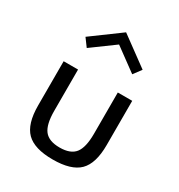

<svg xmlns="http://www.w3.org/2000/svg" viewBox="-198 -971 1042 1119"><g transform="rotate(30 323.0 -412.0)"><path d="M322.5 16Q446.5 16 500 -37.2Q553.5 -90.5 553.5 -214.5V-512H456.5V-234.5Q456.5 -142.5 426 -103.5Q395.5 -64.5 322.5 -64.5Q250 -64.5 219.5 -103.5Q189 -142.5 189 -234.5V-512H92V-214.5Q92 -90.5 145.5 -37.2Q199 16 322.5 16ZM170 -646 323 -758 476 -646 515.5 -699 323 -840 131 -699Z"/></g></svg>

Font: Spartan Medium
Style: Regular
Weight: 500
Designer: Matt Bailey, Mirko Velimirovic
Foundry: Matt Bailey
Version: Version 1.003; ttfautohint (v1.8.3)